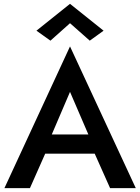

<svg xmlns="http://www.w3.org/2000/svg" viewBox="-20 -981 730 1001"><path d="M185 -280 162 -180H532L510 -280ZM345 -739 3 0H136L233 -219L235 -245L345 -502L457 -242L459 -213L554 0H688ZM448 -769 520 -821 345 -961 170 -821 243 -769 345 -860Z"/></svg>

Font: NM-font
Style: Medium
Weight: 500
Designer: ""
Foundry: ""
Version: ""